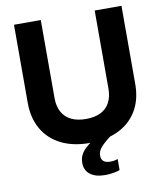

<svg xmlns="http://www.w3.org/2000/svg" viewBox="-99 -809 933 1094"><g transform="rotate(-10 368.0 -262.0)"><path d="M420 204.6Q365.6 204.6 334.4 180.9Q303.3 157.1 303.3 114Q303.3 74.1 329.8 43.9Q356.3 13.7 399.8 -10Q443.3 -33.7 493.3 -52.3L523.1 -36Q489.7 -10.3 464.6 10Q439.6 30.3 425.1 49.3Q410.7 68.3 410.7 90.9Q410.7 134.4 462.4 134.4Q474 134.4 485.2 132.6Q496.4 130.7 505.9 126.7V190.9Q493.7 196.3 469.5 200.4Q445.3 204.6 420 204.6ZM367 9.4Q268.9 9.4 199.4 -26Q130 -61.4 93.5 -125.7Q57 -190 57 -277.1V-729H212.1V-277.6Q212.1 -228.6 230.9 -195.4Q249.7 -162.1 284.6 -145.6Q319.4 -129 368.4 -129Q420 -129 454.6 -146.6Q489.1 -164.1 506.6 -197.5Q524 -230.9 524 -277.6V-729H678.9V-277.1Q678.9 -187.1 640.8 -123.1Q602.7 -59 532.9 -24.8Q463 9.4 367 9.4Z"/></g></svg>

Font: Mona Sans ExtraLight
Style: Regular
Weight: 200
Designer: Deni Anggara
Foundry: GitHub
Version: Version 2.000